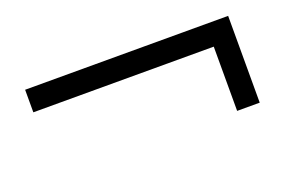

<svg xmlns="http://www.w3.org/2000/svg" viewBox="-46 -545 713 480"><g transform="rotate(-20 310.0 -304.5)"><path d="M520 -189V-359.9H40V-419.9H580.1V-189Z"/></g></svg>

Font: Charis SIL Phon
Style: Regular
Weight: 400
Foundry: SIL International
Version: Version 5.000